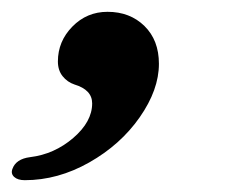

<svg xmlns="http://www.w3.org/2000/svg" viewBox="-91 -139 391 325"><path d="M-70 147Q-64 130 -40 127Q1 122 33 94.5Q65 67 65 36Q65 13 35 4Q23 0 15 -10Q7 -20 7 -35Q7 -69 31.5 -94Q56 -119 91 -119Q129 -119 153.5 -95Q178 -71 178 -31Q178 13 145.5 59.5Q113 106 60 136Q7 166 -49 166Q-61 166 -67 160.5Q-73 155 -70 147Z"/></svg>

Font: EB Garamond ExtraBold
Style: Italic
Weight: 800
Italic angle: -17.2°
Designer: Georg Duffner and Octavio Pardo
Foundry: Georg Duffner
Version: Version 1.000